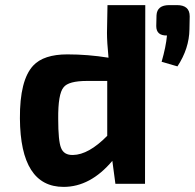

<svg xmlns="http://www.w3.org/2000/svg" viewBox="-20 -720 763 752"><path d="M549 -700 548 0H432L420 -90Q334 12 229 12Q60 12 58 -256Q57 -406 110 -463Q151 -507 244 -507Q324 -507 405 -494Q399 -556 399 -591L401 -700ZM673 -700Q723 -700 723 -656L722 -605Q721 -530 675 -460L613 -478Q630 -537 634 -581Q592 -580 592 -618L593 -660Q595 -700 643 -700ZM321 -403Q248 -403 229 -378Q207 -352 208 -254Q208 -168 219 -141Q230 -112 266 -113Q327 -114 400 -188V-403Z"/></svg>

Font: Taylor Sans Bold LRS
Style: Bold
Weight: 700
Italic angle: -8°
Designer: Natanael Gama
Version: Version 1.001 September 8, 2015